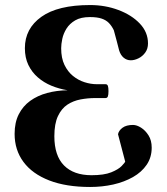

<svg xmlns="http://www.w3.org/2000/svg" viewBox="-20 -726 660 757"><path d="M335.4 11.2Q240.7 11.2 174.1 -14.6Q107.4 -40.5 72.5 -87.6Q37.6 -134.8 37.6 -198.2Q37.6 -243.2 54 -275.4Q70.3 -307.6 99.1 -328.4Q127.9 -349.1 165.8 -359.4Q203.6 -369.6 246.6 -370.1Q213.4 -375.5 183.1 -387.9Q152.8 -400.4 129.2 -420.9Q105.5 -441.4 91.8 -470Q78.1 -498.5 78.1 -536.1Q78.1 -613.3 143.1 -659.7Q208 -706.1 335.4 -706.1Q395 -706.1 447 -686.5Q499 -667 531.2 -633.1Q563.5 -599.1 563.5 -554.7Q563.5 -533.7 552.7 -518.8Q542 -503.9 526.1 -496.1Q510.3 -488.3 495.6 -488.3Q480 -488.3 467.8 -498.3Q455.6 -508.3 449.7 -527.3Q445.8 -541.5 440.4 -563.5Q435.1 -585.4 428.7 -606.9Q420.4 -624 409.2 -635.5Q397.9 -647 380.4 -652.8Q362.8 -658.7 334.5 -658.7Q298.8 -658.7 276.6 -645.8Q254.4 -632.8 242.2 -613.3Q230 -593.8 225.6 -572.8Q221.2 -551.8 221.2 -535.6Q221.2 -497.1 234.1 -470.2Q247.1 -443.4 267.8 -426.5Q288.6 -409.7 313.2 -401.9Q337.9 -394 361.8 -394H396Q402.8 -394 405.3 -387.5Q407.7 -380.9 407.7 -366.7Q407.7 -352.5 405.3 -345.9Q402.8 -339.4 396 -339.4H355Q326.2 -339.4 297.6 -334Q269 -328.6 245.8 -313.5Q222.7 -298.3 208.5 -268.3Q194.3 -238.3 194.3 -189Q194.3 -112.3 232.4 -73.7Q270.5 -35.2 340.8 -35.2Q390.1 -35.2 418.5 -46.6Q446.8 -58.1 459.5 -71.3Q472.2 -84.5 473.6 -88.9L445.3 -196.8Q448.2 -211.4 463.1 -222.4Q478 -233.4 504.4 -233.4Q519 -233.4 536.1 -222.7Q553.2 -211.9 565.7 -192.1Q578.1 -172.4 578.1 -144Q578.1 -105.5 558.3 -76.4Q538.6 -47.4 504.2 -27.8Q469.7 -8.3 426.3 1.5Q382.8 11.2 335.4 11.2Z"/></svg>

Font: Gelasio SemiBold
Style: Regular
Weight: 600
Designer: Eben Sorkin
Foundry: Eben Sorkin
Version: Version 1.008